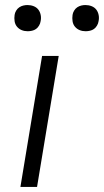

<svg xmlns="http://www.w3.org/2000/svg" viewBox="-20 -742 413 762"><path d="M61 0 147 -520H213L127 0ZM320 -618Q307 -618 296 -622.5Q285 -627 277.5 -636Q270 -645 268 -657.5Q266 -670 268 -683Q269 -691 274 -699.5Q279 -708 286.5 -713Q294 -718 302.5 -720Q311 -722 319 -722Q332 -722 343.5 -717.5Q355 -713 362 -704Q369 -695 371.5 -682.5Q374 -670 371 -657Q370 -649 365 -640.5Q360 -632 353 -627Q346 -622 337 -620Q328 -618 320 -618ZM90 -618Q77 -618 66 -622.5Q55 -627 47.5 -636Q40 -645 38 -657.5Q36 -670 38 -683Q39 -691 44 -699.5Q49 -708 56.5 -713Q64 -718 72.5 -720Q81 -722 89 -722Q102 -722 113.5 -717.5Q125 -713 132 -704Q139 -695 141.5 -682.5Q144 -670 141 -657Q140 -649 135 -640.5Q130 -632 123 -627Q116 -622 107 -620Q98 -618 90 -618Z"/></svg>

Font: Iosevka Aile Light Oblique
Style: Regular
Weight: 300
Italic angle: -9°
Designer: Belleve Invis
Foundry: Belleve Invis
Version: Version 31.1.0; ttfautohint (v1.8.4)